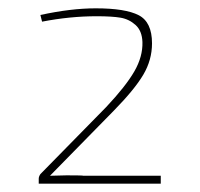

<svg xmlns="http://www.w3.org/2000/svg" viewBox="-20 -801 481 461"><path d="M81 -749 77 -765Q150 -781 210 -781Q281 -781 313 -764.5Q345 -748 345 -697Q345 -657 324 -621.5Q303 -586 253 -535L100 -379L140 -380Q180 -380 180 -379H366V-360H73V-372Q73 -377 77 -383L235 -544Q282 -594 302.5 -629.5Q323 -665 322 -700Q321 -727 305.5 -741Q290 -755 269.5 -758.5Q249 -762 212 -762Q148 -762 81 -749Z"/></svg>

Font: Exo 2.0 Thin
Style: Regular
Weight: 250
Designer: Natanael Gama
Version: Version 1.001;PS 001.001;hotconv 1.0.70;makeotf.lib2.5.58329